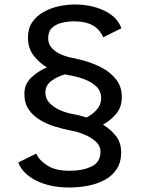

<svg xmlns="http://www.w3.org/2000/svg" viewBox="-20 -726 690 855"><path d="M288.5 109Q203 109 141.5 78.2Q80 47.5 61.5 -2.5L141.5 -42Q154 -12.5 190.8 11Q227.5 34.5 288.5 34.5Q348.5 34.5 388 15.2Q427.5 -4 427.5 -50Q427.5 -76 406.8 -95.2Q386 -114.5 354.8 -127.2Q323.5 -140 292 -145.5Q261.5 -151.5 226.2 -162Q191 -172.5 159.8 -190.8Q128.5 -209 108.5 -237.5Q88.5 -266 88.5 -308Q88.5 -350.5 118.2 -379.5Q148 -408.5 189 -426Q155 -446 129.8 -478.5Q104.5 -511 104.5 -559.5Q104.5 -599 123.5 -627Q142.5 -655 173.8 -672.5Q205 -690 241.5 -698Q278 -706 312.5 -706Q389 -706 446.5 -677.5Q504 -649 520.5 -600L439.5 -560Q410 -631 310.5 -631Q281.5 -631 255 -624.5Q228.5 -618 211.5 -601.8Q194.5 -585.5 194.5 -556Q194.5 -530 211 -512Q227.5 -494 252.8 -483.2Q278 -472.5 303.5 -468Q327 -463.5 363.5 -453Q400 -442.5 436.5 -422.8Q473 -403 497.8 -371.5Q522.5 -340 522.5 -293.5Q522.5 -248.5 496.8 -218.5Q471 -188.5 438.5 -171Q472 -151 495.8 -121Q519.5 -91 519.5 -47.5Q519.5 -3.5 499.8 26.8Q480 57 446.8 75Q413.5 93 372.2 101Q331 109 288.5 109ZM302.5 -218.5Q314.5 -216.5 330.8 -212.5Q347 -208.5 365.5 -203Q393 -217 411.8 -238.8Q430.5 -260.5 430.5 -288Q430.5 -320 409 -340.8Q387.5 -361.5 355.2 -373.2Q323 -385 291 -390.5Q280.5 -392 269.5 -395Q236 -385.5 209 -365.8Q182 -346 182 -313.5Q182 -287 200.2 -267.8Q218.5 -248.5 246.2 -236Q274 -223.5 302.5 -218.5Z"/></svg>

Font: Trispace
Style: Regular
Weight: 400
Designer: Tyler Finck
Foundry: Etcetera Type Company
Version: Version 1.210; ttfautohint (v1.8.3)